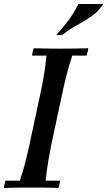

<svg xmlns="http://www.w3.org/2000/svg" viewBox="-24 -945 540 967"><path d="M-4 2Q-4 -6 -1.5 -17Q1 -28 4 -35H76Q91 -80 103 -126Q115 -172 123 -210L183 -490Q191 -528 198 -570.5Q205 -613 210 -665H138Q138 -673 140.5 -684Q143 -695 146 -702Q180 -701 214 -700.5Q248 -700 282 -700Q317 -700 351 -700.5Q385 -701 420 -702Q420 -695 417.5 -684Q415 -673 412 -665H340Q325 -619 314.5 -579.5Q304 -540 293 -490L233 -210Q226 -173 218.5 -129.5Q211 -86 206 -35H278Q278 -28 275.5 -17Q273 -6 270 2Q236 0 202 0Q168 0 133 0Q99 0 65 0Q31 0 -4 2ZM496 -925Q472 -887 434.5 -861.5Q397 -836 359 -815.5Q321 -795 292 -770Q276 -767 260 -770Q295 -808 321.5 -843.5Q348 -879 371 -925Z"/></svg>

Font: Poltawski Nowy
Style: Italic
Weight: 400
Italic angle: -12°
Designer: Adam Pótawski, Mateusz Machalski, Borys Kosmynka, Ania Wieluska
Foundry: Capitalics.wtf
Version: Version 1.001;gftools[0.9.25]